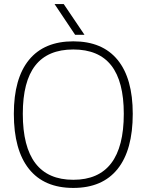

<svg xmlns="http://www.w3.org/2000/svg" viewBox="-20 -913 720 943"><path d="M48 -354Q48 -528 122.5 -619Q197 -710 340 -710Q483 -710 557.5 -619Q632 -528 632 -354Q632 -176 557.5 -83Q483 10 340 10Q197 10 122.5 -83Q48 -176 48 -354ZM588 -354Q588 -513 526.5 -591.5Q465 -670 340 -670Q215 -670 153.5 -591.5Q92 -513 92 -354Q92 -30 340 -30Q588 -30 588 -354ZM248 -893H293L395 -742H349Z"/></svg>

Font: Krub ExtraLight
Style: Regular
Weight: 275
Designer: Ekaluck Peanpanawate
Foundry: Cadson Demak Co.,Ltd.
Version: Version 1.000; ttfautohint (v1.6)